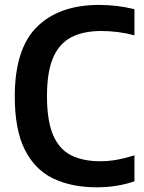

<svg xmlns="http://www.w3.org/2000/svg" viewBox="-20 -770 598 799"><path d="M384 9.5Q276.5 9.5 200 -28Q123.5 -65.5 82.5 -148.5Q41.5 -231.5 41.5 -368.5Q41.5 -567 133.8 -658.2Q226 -749.5 392.5 -749.5Q469.5 -749.5 539.5 -731.5V-623Q472.5 -641 401 -641Q327 -641 276.8 -615Q226.5 -589 201 -529.8Q175.5 -470.5 175.5 -370.5Q175.5 -267.5 201 -208Q226.5 -148.5 276 -123.8Q325.5 -99 397.5 -99Q432 -99 466.8 -105.2Q501.5 -111.5 539.5 -123.5V-15.5Q507 -4 466.5 2.8Q426 9.5 384 9.5Z"/></svg>

Font: Encode Sans SmCnd SmBold
Style: Regular
Weight: 600
Width: 4
Designer: Multiple Designers
Foundry: Impallari Type
Version: Version 3.002; ttfautohint (v1.8.3) -l 8 -r 50 -G 200 -x 14 